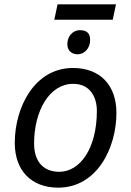

<svg xmlns="http://www.w3.org/2000/svg" viewBox="-20 -856 603 884"><path d="M248 8C426 8 516 -174 516 -336C516 -464 441 -543 316 -543C139 -543 48 -362 48 -198C48 -71 124 8 248 8ZM253 -65C180 -65 137 -112 137 -195C137 -345 207 -470 317 -470C397 -470 426 -406 426 -346C426 -170 347 -65 253 -65ZM499 -765 514 -836H245L230 -765ZM338 -606C366 -606 395 -631 395 -672C395 -702 380 -717 349 -717C312 -717 290 -686 290 -653C290 -622 311 -606 338 -606Z"/></svg>

Font: BC Sans
Style: Italic
Weight: 400
Italic angle: -12°
Designer: Monotype Design Team
Designer: Province of B.C.
Foundry: Monotype Imaging Inc.
Version: Version 2.000;GOOG;noto-source:20170915:90ef993387c0